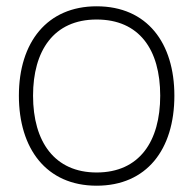

<svg xmlns="http://www.w3.org/2000/svg" viewBox="-20 -575 614 610"><path d="M287 15C446 15 534 -100 534 -271C534 -438 448 -555 287 -555C130 -555 40 -441 40 -271C40 -103 127 15 287 15ZM287 -27C154 -27 85 -124 85 -271C85 -413 150 -513 287 -513C422 -513 489 -418 489 -271C489 -126 423 -27 287 -27Z"/></svg>

Font: Hauora ExtraLight
Style: Regular
Weight: 200
Designer: Mikhail Sharanda
Foundry: WCYS & Co.
Version: Version 1.010